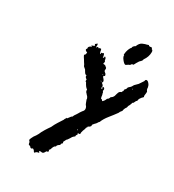

<svg xmlns="http://www.w3.org/2000/svg" viewBox="-170 -743 798 883"><g transform="rotate(30 229.5 -301.0)"><path d="M110 -17 118 -28 125 -40Q129 -51 140 -69L149 -83L158 -96Q165 -112 174 -126L192 -154Q192 -156 195 -161L198 -165L200 -169L202 -167Q204 -170 208.5 -175.5Q213 -181 215 -184Q217 -184 218 -185Q220 -187 220 -188Q221 -193 230 -205L235 -213Q237 -216 239 -220L246 -230Q250 -234 252 -238Q256 -247 250 -258Q244 -264 242 -271L239 -279L236 -287Q237 -293 231 -301L226 -306L221 -312Q215 -316 215 -328Q206 -332 194 -355Q190 -355 190 -359V-367Q178 -373 180 -384Q174 -381 167 -393L164 -398L161 -403Q156 -408 154 -409Q148 -413 146 -421L140 -430L134 -440Q126 -451 123 -459Q131 -463 130 -476Q125 -476 120 -481Q116 -486 122 -491Q120 -498 125 -503L129 -506L133 -508Q139 -510 130 -514L136 -515Q139 -516 143 -518Q149 -521 141 -527Q148 -530 150 -535Q155 -533 154 -526Q152 -518 157 -516Q157 -522 161 -522Q164 -522 167 -518Q168 -523 178 -522L180 -516L181 -510Q183 -501 186 -499L188 -501L187 -503V-505Q188 -506 188 -506Q188 -508 189 -508H193Q197 -508 198 -512Q201 -510 203 -502L204 -496L205 -490Q210 -492 210 -501Q217 -498 218 -491L219 -485Q221 -480 223 -479L222 -476L221 -473Q220 -470 221 -467Q226 -468 233 -465L237 -461L241 -458Q243 -454 242 -450V-442L244 -440L247 -437Q252 -434 253 -431Q259 -421 249 -420Q249 -416 252 -412L255 -409L258 -405Q265 -396 258 -389Q270 -381 269 -375V-372L268 -369Q268 -366 272 -363Q275 -366 273 -369L272 -371L270 -374Q278 -377 281 -371Q284 -366 281 -358Q284 -357 286 -350V-346L288 -342Q289 -330 291 -325L293 -323H294Q298 -323 302 -316Q312 -324 316 -337Q323 -339 327 -352Q335 -355 340 -366L343 -377L346 -386Q349 -394 359 -397Q359 -400 360 -401L363 -405Q364 -409 363 -412L366 -416L369 -419Q372 -424 372 -428L376 -433L381 -437Q388 -444 389 -448Q391 -453 398 -459L403 -464L408 -469L416 -481L424 -493Q425 -506 437 -501Q450 -491 452 -478L453 -474V-469Q454 -463 459 -457V-450L458 -442Q456 -433 459 -429Q457 -425 455 -424L451 -420Q446 -414 444 -410Q442 -406 441 -398Q435 -394 435 -390L433 -387L432 -384Q431 -381 426 -379Q426 -376 421 -364L417 -357Q415 -351 415 -348Q406 -336 405 -324Q396 -314 394 -307L379 -287L364 -268Q347 -247 340 -228L336 -224L333 -219Q328 -211 325 -210Q324 -208 322 -206L319 -203Q315 -199 316 -192Q312 -185 303 -182Q304 -176 299 -174Q299 -170 297 -164L293 -154Q289 -142 290 -135Q288 -133 286 -133H282Q276 -133 281 -127L279 -124L277 -121Q275 -117 276 -114Q268 -108 265 -104Q261 -98 259 -94Q251 -81 248 -80L244 -72L240 -64Q246 -58 236 -52Q238 -46 231 -42L228 -40L225 -37Q222 -34 222 -29Q215 -28 210 -15L207 -6Q203 0 201 1Q207 4 204 8Q201 12 195 12L193 16L190 21Q187 26 181 27L175 26H169Q163 27 171 35Q157 35 151 45Q148 45 146 42L143 37Q138 31 133 32Q132 35 130 35H124Q122 30 118 29L114 27L110 26L108 21L107 15Q104 8 100 7Q101 -1 110 -17ZM283 -567Q288 -588 297 -597Q296 -601 300 -605L304 -609L309 -612Q316 -631 329 -637Q332 -638 342 -642L350 -644L359 -647Q362 -643 365 -643H369L372 -644Q379 -645 380 -637Q387 -636 387 -625Q387 -600 371 -578Q371 -572 366 -567L362 -563L358 -559Q358 -558 350 -546L343 -533Q334 -534 330 -524Q325 -524 321 -520L316 -517L311 -514Q304 -514 293 -528Q282 -542 284 -550Q282 -549 281 -552ZM240 -420Q242 -421 246 -425Q242 -426 240 -420ZM267 -148Q269 -142 272 -144Q271 -148 267 -148ZM254 -392Q253 -396 249 -395Q251 -390 254 -392ZM393 -433 395 -431Q397 -434 395 -436Q393 -434 393 -433Z"/></g></svg>

Font: Kom-post
Style: Regular
Weight: 400
Designer: @guaschetti
Foundry: guaschetti
Version: Version 1.00 December 6, 2021, initial release